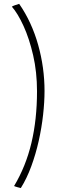

<svg xmlns="http://www.w3.org/2000/svg" viewBox="-20 -771 366 996"><path d="M172 -297.5Q172 -397 152 -484Q132 -571 102 -636.5Q72 -702 41.5 -736.5Q46.5 -740 58.2 -744.2Q70 -748.5 79.5 -751Q112.5 -703.5 137.2 -649.5Q162 -595.5 178.2 -537.2Q194.5 -479 202.8 -419Q211 -359 211 -299Q211 -242 203.5 -175Q196 -108 180.8 -39.8Q165.5 28.5 142.2 91.8Q119 155 88 204.5Q85 203.5 80.2 202.5Q75.5 201.5 70.2 200Q65 198.5 60.5 197Q56 195.5 53 194Q114 92.5 143 -29.5Q172 -151.5 172 -297.5Z"/></svg>

Font: Grandstander Thin Thin
Style: Regular
Weight: 250
Version: Version 1.200